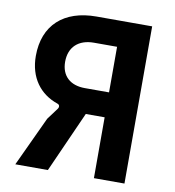

<svg xmlns="http://www.w3.org/2000/svg" viewBox="-79 -771 769 842"><g transform="rotate(10 305.0 -350.0)"><path d="M45 0H190L311 -271H395V0H531V-700H283C138 -700 51 -621 51 -484C51 -388 101 -321 181 -294C190 -291 193 -282 186 -272L148 -221ZM287 -382C222 -382 182 -418 182 -481C182 -547 224 -585 292 -585H395V-382Z"/></g></svg>

Font: Finlandica SemiBold
Style: Regular
Weight: 600
Designer: Niklas Ekholm, Juho Hiilivirta, Jaakko Suomalainen
Foundry: Helsinki Type Studio
Version: Version 2.000;Glyphs 3.2 (3202)